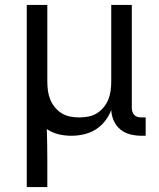

<svg xmlns="http://www.w3.org/2000/svg" viewBox="-20 -540 640 775"><path d="M88 215V-520H171V-210Q171 -192 173.5 -173.5Q176 -155 183 -138Q190 -121 202 -106.5Q214 -92 229.5 -82.5Q245 -73 263.5 -69.5Q282 -66 300 -66Q318 -66 336.5 -69.5Q355 -73 370.5 -82.5Q386 -92 398 -106.5Q410 -121 417 -138Q424 -155 426.5 -173.5Q429 -192 429 -210V-520H512V-104Q512 -97 514.5 -89Q517 -81 522.5 -75.5Q528 -70 535.5 -68Q543 -66 551 -66H568V8H551Q528 8 506 2.5Q484 -3 466.5 -17Q449 -31 439.5 -52Q430 -73 429 -96Q420 -72 404 -51.5Q388 -31 366.5 -17.5Q345 -4 319.5 2Q294 8 268 8Q242 8 216.5 2Q191 -4 169 -19Q170 13 170.5 44.5Q171 76 171 107V215Z"/></svg>

Font: Iosevka SS04 Extended
Style: Regular
Weight: 400
Width: 7
Monospace: yes
Designer: Belleve Invis
Foundry: Belleve Invis
Version: Version 19.0.0; ttfautohint (v1.8.4)